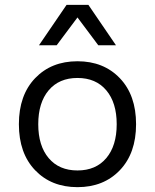

<svg xmlns="http://www.w3.org/2000/svg" viewBox="-20 -763 640 793"><path d="M459 -576H386L300 -691L214 -576H141L255 -743H345ZM125 -440Q192 -510 300 -510Q408 -510 475 -440Q542 -370 542 -250Q542 -130 475 -60Q408 10 300 10Q192 10 125 -60Q58 -130 58 -250Q58 -370 125 -440ZM419 -390Q376 -441 300 -441Q224 -441 181 -390Q138 -339 138 -250Q138 -161 181 -110Q224 -59 300 -59Q376 -59 419 -110Q462 -161 462 -250Q462 -339 419 -390Z"/></svg>

Font: Elaine Sans
Style: Regular
Weight: 400
Designer: Wei Huang
Foundry: Wei Huang
Version: Version 2.001;December 24, 2019;FontCreator 12.0.0.2547 64-b